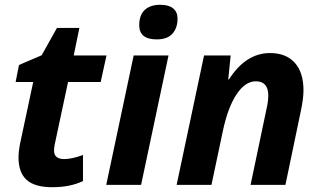

<svg xmlns="http://www.w3.org/2000/svg" viewBox="-20 -780 1351 810"><path d="M251 -108.9Q282.7 -108.9 330.1 -126V-16.1Q275.9 9.8 200.2 9.8Q127 9.8 92.5 -21Q58.1 -51.8 58.1 -116.2Q58.1 -140.6 64 -170.9L120.1 -434.1H45.9L60.1 -505.9L155.8 -546.9L220.2 -662.1H314.9L291 -545.9H429.2L404.8 -434.1H267.1L210.9 -170.9Q208 -156.2 208 -145Q208 -108.9 251 -108.9Z M567.4 -673.8Q567.4 -716.3 590.6 -738Q613.8 -759.8 656.2 -759.8Q691.9 -759.8 710.4 -744.6Q729 -729.5 729 -701.2Q729 -662.1 707.5 -637.9Q686 -613.8 641.1 -613.8Q567.4 -613.8 567.4 -673.8ZM575.2 0H428.2L543.9 -545.9H690.9Z M1184.1 0H1037.1L1104 -318.8Q1111.8 -352.1 1111.8 -377Q1111.8 -437 1059.1 -437Q1014.2 -437 977.5 -381.3Q940.9 -325.7 919.9 -226.1L872.1 0H725.1L840.8 -545.9H953.1L942.9 -444.8H945.8Q1017.1 -556.2 1119.1 -556.2Q1186.5 -556.2 1223.4 -515.4Q1260.3 -474.6 1260.3 -398.9Q1260.3 -363.3 1249 -311Z"/></svg>

Font: Zoram GWebM
Style: Bold Italic
Weight: 700
Italic angle: -12°
Foundry: Ascender Corporation
Version: Version 1.000